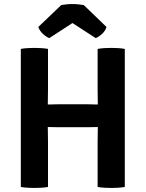

<svg xmlns="http://www.w3.org/2000/svg" viewBox="-20 -925 721 950"><path d="M270 -295.5Q264 -295.5 253.8 -295.8Q243.5 -296 233.2 -296.2Q223 -296.5 216.5 -296.5Q197 -296.5 176.5 -296Q156 -295.5 136 -295.5V-409Q156 -409 176.5 -408.5Q197 -408 216.5 -408Q223 -408 233.2 -408.2Q243.5 -408.5 253.8 -408.8Q264 -409 270 -409H411Q417 -409 427.2 -408.8Q437.5 -408.5 448 -408.2Q458.5 -408 464 -408Q484 -408 504.2 -408.5Q524.5 -409 544.5 -409V-295.5Q524.5 -295.5 504.2 -296Q484 -296.5 464 -296.5Q458.5 -296.5 448 -296.2Q437.5 -296 427.2 -295.8Q417 -295.5 411 -295.5ZM217.5 0Q201.5 3 182.8 4Q164 5 150 5Q137 5 117.8 4Q98.5 3 83 0V-683Q98.5 -686 117.8 -687Q137 -688 150 -688Q164 -688 182.8 -687Q201.5 -686 217.5 -683V-482Q217.5 -461 217 -444.8Q216.5 -428.5 216.5 -408V-296.5Q216.5 -276.5 217 -260Q217.5 -243.5 217.5 -222.5ZM463 -222.5Q463 -243.5 463.5 -260Q464 -276.5 464 -296.5V-408Q464 -428.5 463.5 -444.8Q463 -461 463 -482V-683Q479.5 -686 497.8 -687Q516 -688 530 -688Q543.5 -688 562.8 -687Q582 -686 597.5 -683V0Q581 3 563.5 4Q546 5 531.5 5Q516.5 5 498 4Q479.5 3 463 0ZM394.5 -900 507 -791.5Q501 -771.5 484.2 -756.5Q467.5 -741.5 453.5 -736.5L338.5 -811L224 -736.5Q210 -741.5 193.2 -756.5Q176.5 -771.5 169.5 -791.5L283 -900Q294.5 -902 309 -903.5Q323.5 -905 338.5 -905Q353.5 -905 368 -903.5Q382.5 -902 394.5 -900Z"/></svg>

Font: Signika SemiBold
Style: Regular
Weight: 600
Designer: Anna Giedry
Foundry: Anna Giedry
Version: Version 2.001